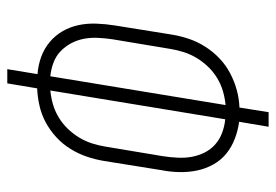

<svg xmlns="http://www.w3.org/2000/svg" viewBox="-138 -638 775 540"><g transform="rotate(90 250.0 -367.5)"><path d="M174 0 188 -85Q162 -87 139 -95.5Q116 -104 97.5 -119.5Q79 -135 67 -156Q55 -177 50 -201Q45 -225 46 -251Q47 -277 51 -302L77 -464Q81 -488 89 -511.5Q97 -535 111 -557Q125 -579 144 -597Q163 -615 186 -627Q209 -639 233 -645.5Q257 -652 282 -653L295 -735H336L322 -652Q346 -649 369.5 -640Q393 -631 411.5 -616Q430 -601 442 -579.5Q454 -558 459 -534Q464 -510 463.5 -484Q463 -458 458 -433L432 -271Q428 -247 420 -223.5Q412 -200 398.5 -178Q385 -156 365.5 -138Q346 -120 323.5 -108Q301 -96 276.5 -90.5Q252 -85 228 -84L214 0ZM194 -121 275 -614Q255 -612 236 -606.5Q217 -601 199.5 -590.5Q182 -580 167.5 -565Q153 -550 142.5 -532.5Q132 -515 126 -496Q120 -477 117 -458L90 -296Q87 -276 86 -255.5Q85 -235 88.5 -216Q92 -197 101 -180Q110 -163 123.5 -150Q137 -137 155.5 -130Q174 -123 194 -121ZM234 -121Q254 -123 273 -128.5Q292 -134 309.5 -144.5Q327 -155 341.5 -170Q356 -185 366.5 -202.5Q377 -220 383 -239Q389 -258 392 -277L419 -439Q422 -459 423 -479.5Q424 -500 420.5 -519Q417 -538 408.5 -555Q400 -572 386 -584.5Q372 -597 353.5 -604Q335 -611 315 -613Z"/></g></svg>

Font: Iosevka Curly XLtObl
Style: Regular
Weight: 200
Italic angle: -9°
Monospace: yes
Designer: Belleve Invis
Foundry: Belleve Invis
Version: Version 11.1.0; ttfautohint (v1.8.3)